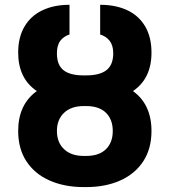

<svg xmlns="http://www.w3.org/2000/svg" viewBox="-20 -759 697 789"><path d="M213.9 -220.7Q213.9 -173.8 243.2 -146Q272.5 -118.2 324.2 -118.2H334Q387.2 -118.2 415.3 -145.8Q443.4 -173.3 443.4 -220.7Q443.4 -268.1 415.3 -295.7Q387.2 -323.2 334 -323.2H324.2Q272.5 -323.2 243.2 -295.4Q213.9 -267.6 213.9 -220.7ZM445.3 -540Q445.3 -572.3 430.7 -591.1Q416 -609.9 391.6 -617.2V-739.3Q455.1 -739.3 502.4 -717.3Q549.8 -695.3 576.2 -651.1Q602.5 -606.9 602.5 -543Q602.5 -436 526.4 -384.8Q602.5 -329.6 602.5 -220.7Q602.5 -147.5 568.4 -95.7Q534.2 -43.9 473.6 -17.1Q413.1 9.8 334 9.8H324.2Q245.1 9.8 184.1 -17.1Q123 -43.9 88.9 -95.7Q54.7 -147.5 54.7 -220.7Q54.7 -329.6 131.3 -384.8Q54.7 -436.5 54.7 -543Q54.7 -606 80.8 -650.1Q106.9 -694.3 154.5 -716.8Q202.1 -739.3 265.6 -739.3V-617.2Q241.7 -609.9 227.8 -591.3Q213.9 -572.8 213.9 -540Q213.9 -492.2 240.7 -470.7Q267.6 -449.2 323.2 -449.2H334Q390.1 -449.2 417.7 -470.9Q445.3 -492.7 445.3 -540Z"/></svg>

Font: Pretendard GOV ExtraBold
Style: Regular
Weight: 800
Designer: Base glyphs from Inter by Rasmus Andersson; Hangeul glyphs from Noto Sans CJK(Source Han Sans) by Jang Soo-young and Kan
Foundry: Kil Hyung-jin
Version: Version 1.309